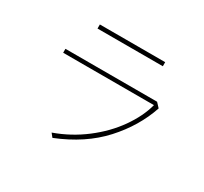

<svg xmlns="http://www.w3.org/2000/svg" viewBox="-147 -869 1214 1143"><g transform="rotate(30 460.0 -297.0)"><path d="M685 -660V-632H236V-660ZM789 -402Q740 -256 627 -132Q514 -8 329 66L309 41Q421 1 514.5 -70.5Q608 -142 670 -230Q732 -318 755 -405H131V-432H761Z"/></g></svg>

Font: LINE Seed Sans KR Thin
Style: Regular
Weight: 250
Designer: LINE BX Design & Sandoll Inc & Dalton Maag Ltd
Foundry: Sandoll Inc.
Version: Version 1.000